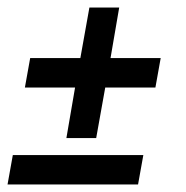

<svg xmlns="http://www.w3.org/2000/svg" viewBox="-37 -545 493 509"><path d="M162 -313H29L43 -391H176L200 -525H279L256 -391H389L375 -313H242L218 -179H139ZM-3 -134H343L329 -56H-17Z"/></svg>

Font: Cabin Medium
Style: Italic
Weight: 500
Italic angle: -7°
Designer: Pablo Impallari
Foundry: Pablo Impallari. http://www.impallari.com Igino Marini. http://www.ikern.com
Version: Version 2.200